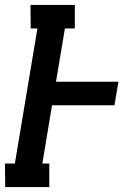

<svg xmlns="http://www.w3.org/2000/svg" viewBox="-49 -755 544 775"><path d="M-28 0 -29 -95H11L102 -640H75L74 -735H253V-640H213L177 -425H429L413 -330H161L122 -95H150V0Z"/></svg>

Font: Iosevka QP
Style: Bold Italic
Weight: 700
Italic angle: -9°
Designer: Belleve Invis
Foundry: Belleve Invis
Version: Version 20.0.0; ttfautohint (v1.8.4)